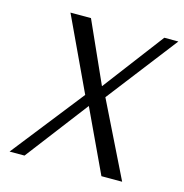

<svg xmlns="http://www.w3.org/2000/svg" viewBox="-98 -741 798 832"><g transform="rotate(15 300.5 -325.0)"><path d="M271 -322 117 -650H209L331 -378H332L538 -650H601L358 -335L523 0H430L299 -279H298L85 0H18Z"/></g></svg>

Font: Arsenal
Style: Italic
Weight: 400
Italic angle: -9.10001°
Designer: Andrij Shevchenko
Foundry: Stairsfor
Version: Version 2.001;PS 002.001;hotconv 1.0.88;makeotf.lib2.5.64775